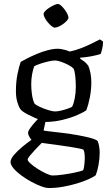

<svg xmlns="http://www.w3.org/2000/svg" viewBox="-20 -745 545 965"><path d="M225 200Q210 200 186 191Q162 182 135.5 167.5Q109 153 85.5 135.5Q62 118 47.5 100.5Q33 83 33 69Q33 54 50 34Q67 14 91.5 -6.5Q116 -27 138 -42Q133 -48 127 -58.5Q121 -69 121 -77Q121 -86 132.5 -102Q144 -118 158.5 -134Q173 -150 183 -158L212 -150L199 -89Q207 -87 235 -84Q263 -81 299 -76.5Q335 -72 371.5 -65.5Q408 -59 435.5 -51.5Q463 -44 471 -36Q476 -23 478.5 -8Q481 7 481 22Q481 53 475 85Q469 117 461 136Q449 145 424.5 156Q400 167 367 177Q334 187 297.5 193.5Q261 200 225 200ZM245 137Q264 137 294 133Q324 129 353 123Q382 117 398 111Q402 102 404 82Q406 62 406 49Q406 37 404.5 25Q403 13 399 7Q397 5 377 1Q357 -3 328.5 -7.5Q300 -12 270 -16Q240 -20 218 -23Q196 -26 190 -27Q175 -12 158.5 5.5Q142 23 130.5 37Q119 51 119 57Q119 64 134 77.5Q149 91 170.5 104.5Q192 118 212.5 127.5Q233 137 245 137ZM205 -132Q175 -144 153.5 -153.5Q132 -163 118 -170.5Q104 -178 95 -184.5Q86 -191 82 -197Q73 -211 66.5 -234Q60 -257 60 -287Q60 -334 68 -373Q76 -412 84 -434Q94 -440 115.5 -451Q137 -462 164 -473.5Q191 -485 219.5 -492.5Q248 -500 271 -500Q284 -500 303.5 -495Q323 -490 330 -486Q357 -491 386.5 -502.5Q416 -514 441.5 -526.5Q467 -539 482 -547L498 -536Q498 -519 494 -501.5Q490 -484 486 -474Q465 -467 438 -462Q411 -457 383 -455V-450Q393 -444 403.5 -436Q414 -428 424 -414Q431 -398 435 -376Q439 -354 439 -333Q439 -293 431.5 -255Q424 -217 414 -191Q401 -181 369 -167Q337 -153 294 -142.5Q251 -132 205 -132ZM258 -185Q269 -185 286.5 -189Q304 -193 320.5 -199Q337 -205 342 -208Q350 -222 355.5 -250Q361 -278 361 -307Q361 -339 358 -365Q355 -391 349 -401Q343 -408 325.5 -417.5Q308 -427 288.5 -434Q269 -441 257 -441Q243 -441 222 -436Q201 -431 181.5 -424.5Q162 -418 152 -412Q146 -397 141.5 -372.5Q137 -348 137 -323Q137 -300 139.5 -279Q142 -258 146 -244Q150 -230 154 -224Q159 -218 179 -208.5Q199 -199 221.5 -192Q244 -185 258 -185ZM255 -606Q249 -606 239 -614Q229 -622 220 -633Q211 -644 205 -655.5Q199 -667 199 -674Q199 -681 207 -689.5Q215 -698 227.5 -706Q240 -714 252 -719.5Q264 -725 271 -725Q278 -725 287 -717Q296 -709 304.5 -697.5Q313 -686 318.5 -675Q324 -664 324 -656Q324 -650 316.5 -641.5Q309 -633 297.5 -624.5Q286 -616 274 -611Q262 -606 255 -606Z"/></svg>

Font: Texturina Medium 12pt Light
Style: Regular
Weight: 300
Version: Version 1.002